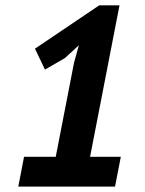

<svg xmlns="http://www.w3.org/2000/svg" viewBox="-20 -693 540 713"><path d="M69.3 -110.8H187L254.9 -460L272.9 -524.9L220.7 -477.1L147 -434.6L109.9 -512.2L348.6 -673.3H423.8L314.5 -110.8H428.7L407.2 0H47.9Z"/></svg>

Font: PT Astra Sans
Style: Bold Italic
Weight: 700
Italic angle: -16°
Designer: A.Korolkova, I. Chaeva
Foundry: ParaType Ltd
Version: Version 1.002W